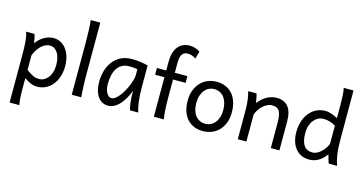

<svg xmlns="http://www.w3.org/2000/svg" viewBox="-98 -1250 3688 1947"><g transform="rotate(15 1745.5 -276.0)"><path d="M166 -127Q190.9 -109.4 209.2 -97.9Q227.5 -86.4 242.7 -79.8Q257.8 -73.2 271.7 -70.8Q285.6 -68.4 302.7 -68.4Q328.6 -68.4 352.3 -80.6Q376 -92.8 394.3 -116Q412.6 -139.2 423.6 -172.1Q434.6 -205.1 434.6 -246.6Q434.6 -287.1 427 -320.1Q419.4 -353 404.8 -376.2Q390.1 -399.4 369.4 -412.1Q348.6 -424.8 322.3 -424.8Q301.3 -424.8 279.3 -415.5Q257.3 -406.2 236.6 -388.2Q215.8 -370.1 197.8 -343Q179.7 -315.9 166 -280.8ZM139.2 -498Q144.5 -485.4 149.9 -462.2Q155.3 -439 158.7 -405.3Q175.8 -427.7 196 -446.8Q216.3 -465.8 239 -479.2Q261.7 -492.7 286.9 -500.2Q312 -507.8 339.4 -507.8Q380.9 -507.8 415.3 -489.5Q449.7 -471.2 473.9 -438.2Q498 -405.3 511.5 -360.1Q524.9 -314.9 524.9 -261.2Q524.9 -198.7 507.3 -148.2Q489.7 -97.7 459.7 -62Q429.7 -26.4 389.2 -7.1Q348.6 12.2 302.7 12.2Q283.2 12.2 265.9 8.3Q248.5 4.4 232.2 -2.4Q215.8 -9.3 199.7 -19.3Q183.6 -29.3 166 -41.5V73.2Q166 102.5 166.7 126.2Q167.5 149.9 168.9 169.9Q170.4 189.9 172.9 206.8Q175.3 223.6 178.2 239.3H75.7V-236.8Q75.7 -282.2 75 -321Q74.2 -359.9 71.8 -392.3Q69.3 -424.8 64.5 -451.2Q59.6 -477.5 51.3 -498Z M754.4 -231.9Q754.4 -208.5 755.1 -176.8Q755.9 -145 757.1 -112.3Q758.3 -79.6 760 -49.8Q761.7 -20 764.2 0H664.1V-551.8Q664.1 -623 661.6 -680.9Q659.2 -738.8 654.3 -781.2H754.4Z M1240.2 -420.9Q1234.4 -422.4 1227.1 -423.8Q1219.7 -425.3 1209.7 -426.5Q1199.7 -427.7 1186.3 -428.7Q1172.9 -429.7 1154.8 -429.7Q1106.9 -429.7 1075 -410.4Q1043 -391.1 1023.9 -359.1Q1004.9 -327.1 996.8 -285.6Q988.8 -244.1 988.8 -200.2Q988.8 -171.9 994.4 -148.2Q1000 -124.5 1009.8 -107.2Q1019.5 -89.8 1032.2 -80.3Q1044.9 -70.8 1059.6 -70.8Q1081.1 -70.8 1102.8 -87.4Q1124.5 -104 1144.5 -130.1Q1164.6 -156.2 1182.1 -188.7Q1199.7 -221.2 1212.6 -253.2Q1225.6 -285.2 1232.9 -313.5Q1240.2 -341.8 1240.2 -358.9ZM1276.9 0Q1271.5 -11.7 1267.3 -32.2Q1263.2 -52.7 1260.5 -75.9Q1257.8 -99.1 1256.3 -122.1Q1254.9 -145 1254.9 -161.1V-200.2Q1240.2 -162.1 1220 -124.3Q1199.7 -86.4 1173.6 -56.2Q1147.5 -25.9 1115.2 -6.8Q1083 12.2 1044.9 12.2Q1014.2 12.2 987.3 -1.5Q960.4 -15.1 940.7 -42Q920.9 -68.8 909.7 -108.6Q898.4 -148.4 898.4 -200.2Q898.4 -258.3 914.1 -313.7Q929.7 -369.1 961.9 -412.4Q994.1 -455.6 1043.9 -481.7Q1093.8 -507.8 1162.1 -507.8Q1209.5 -507.8 1251.5 -501.7Q1293.5 -495.6 1330.6 -485.8V-258.8Q1330.6 -166.5 1339.4 -103.8Q1348.1 -41 1362.3 0Z M1428.2 -485.8H1525.9V-571.3Q1525.9 -681.2 1570.6 -736.1Q1615.2 -791 1694.3 -791Q1723.1 -791 1751 -782Q1778.8 -772.9 1801.8 -756.8L1779.8 -678.7Q1761.2 -692.4 1738.5 -700.2Q1715.8 -708 1694.3 -708Q1656.2 -708 1636.2 -680.7Q1616.2 -653.3 1616.2 -590.8V-485.8H1748V-415H1616.2V-241.2Q1616.2 -205.6 1616.9 -170.7Q1617.7 -135.7 1619.4 -104.2Q1621.1 -72.8 1624 -45.9Q1627 -19 1630.9 0H1525.9V-415H1428.2Z M1905.3 -246.6Q1905.3 -204.1 1915.5 -170.4Q1925.8 -136.7 1944.6 -113.5Q1963.4 -90.3 1989.3 -78.1Q2015.1 -65.9 2046.9 -65.9Q2076.2 -65.9 2102.1 -78.1Q2127.9 -90.3 2147.2 -113.5Q2166.5 -136.7 2177.5 -170.4Q2188.5 -204.1 2188.5 -246.6Q2188.5 -289.6 2178.2 -323.5Q2168 -357.4 2149.2 -381.1Q2130.4 -404.8 2104.2 -417.2Q2078.1 -429.7 2046.9 -429.7Q2017.1 -429.7 1991.2 -417.2Q1965.3 -404.8 1946.3 -381.1Q1927.2 -357.4 1916.3 -323.5Q1905.3 -289.6 1905.3 -246.6ZM1814.9 -246.6Q1814.9 -309.6 1834 -358.2Q1853 -406.7 1885.3 -440.2Q1917.5 -473.6 1960.4 -490.7Q2003.4 -507.8 2051.8 -507.8Q2102.1 -507.8 2143.8 -490.7Q2185.5 -473.6 2215.6 -440.2Q2245.6 -406.7 2262.2 -358.2Q2278.8 -309.6 2278.8 -246.6Q2278.8 -183.6 2259.8 -135.3Q2240.7 -86.9 2208.5 -54.2Q2176.3 -21.5 2133.3 -4.6Q2090.3 12.2 2042 12.2Q1991.7 12.2 1950 -4.6Q1908.2 -21.5 1878.2 -54.2Q1848.1 -86.9 1831.5 -135.3Q1814.9 -183.6 1814.9 -246.6Z M2753.9 0V-268.6Q2753.9 -314.5 2747.8 -344.2Q2741.7 -374 2729.7 -391.4Q2717.8 -408.7 2699.5 -415.5Q2681.2 -422.4 2656.2 -422.4Q2629.9 -422.4 2604.7 -409.9Q2579.6 -397.5 2558.6 -377.7Q2537.6 -357.9 2521.5 -333Q2505.4 -308.1 2497.6 -283.2V0H2407.2V-300.3Q2407.2 -372.6 2399.2 -422.6Q2391.1 -472.7 2382.8 -498H2470.7Q2473.6 -490.2 2476.6 -477.8Q2479.5 -465.3 2481.9 -451.7Q2484.4 -438 2486.3 -424.8L2490.2 -402.8Q2536.6 -458.5 2584 -483.2Q2631.3 -507.8 2683.1 -507.8Q2761.2 -507.8 2802.7 -456.8Q2844.2 -405.8 2844.2 -305.2V0Z M3322.8 -388.2Q3304.7 -397.9 3289.1 -404.8Q3273.4 -411.6 3258.3 -416Q3243.2 -420.4 3227.5 -422.6Q3211.9 -424.8 3193.4 -424.8Q3165.5 -424.8 3140.1 -412.1Q3114.7 -399.4 3095 -375.5Q3075.2 -351.6 3063.5 -317.1Q3051.8 -282.7 3051.8 -239.3Q3051.8 -153.8 3080.8 -109.9Q3109.9 -65.9 3173.8 -65.9Q3196.3 -65.9 3218.5 -77.1Q3240.7 -88.4 3260.5 -106.4Q3280.3 -124.5 3296.4 -147.7Q3312.5 -170.9 3322.8 -195.3ZM3413.1 -258.8Q3413.1 -166.5 3423.6 -103.8Q3434.1 -41 3449.7 0H3361.8Q3356.4 -12.7 3348.9 -37.8Q3341.3 -63 3335 -90.3Q3299.8 -40.5 3255.4 -14.2Q3210.9 12.2 3156.7 12.2Q3111.8 12.2 3075.9 -4.6Q3040 -21.5 3014.4 -52.5Q2988.8 -83.5 2975.1 -127.2Q2961.4 -170.9 2961.4 -224.6Q2961.4 -289.6 2979.2 -341.8Q2997.1 -394 3028.3 -430.9Q3059.6 -467.8 3101.8 -487.8Q3144 -507.8 3193.4 -507.8Q3209 -507.8 3225.8 -504.4Q3242.7 -501 3259.5 -495.1Q3276.4 -489.3 3292.5 -481.7Q3308.6 -474.1 3322.8 -466.3V-603Q3322.8 -662.1 3320.1 -706.3Q3317.4 -750.5 3310.5 -781.2H3413.1Z"/></g></svg>

Font: Andika Am
Style: Regular
Weight: 400
Designer: Victor Gaultney, Annie Olsen, Julie Remington, Don Collingsworth, Eric Hays, Becca Hirsbrunner
Foundry: SIL International
Version: Version 5.000